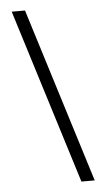

<svg xmlns="http://www.w3.org/2000/svg" viewBox="-53 -668 449 808"><g transform="rotate(-5 171.5 -264.0)"><path d="M314 105H257.8L27.8 -632.8H84Z"/></g></svg>

Font: Yrsa-Light
Style: Regular
Weight: 300
Designer: Anna Giedrys (Yrsa+Rasa design), David Brezina (Yrsa art-direction, Rasa art-direction, design)
Foundry: Rosetta Type Foundry
Version: Version 1.001;PS 1.1;hotconv 1.0.88;makeotf.lib2.5.647800